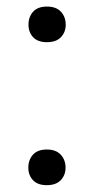

<svg xmlns="http://www.w3.org/2000/svg" viewBox="-20 -553 282 579"><path d="M65.4 -47.4Q65.4 -70.8 79.3 -86.4Q93.3 -102.1 121.1 -102.1Q148.9 -102.1 163.3 -86.4Q177.7 -70.8 177.7 -47.4Q177.7 -24.9 163.3 -9.8Q148.9 5.4 121.1 5.4Q93.3 5.4 79.3 -9.8Q65.4 -24.9 65.4 -47.4ZM65.9 -478.5Q65.9 -502 79.8 -517.6Q93.8 -533.2 121.6 -533.2Q149.4 -533.2 163.8 -517.6Q178.2 -502 178.2 -478.5Q178.2 -456.1 163.8 -440.9Q149.4 -425.8 121.6 -425.8Q93.8 -425.8 79.8 -440.9Q65.9 -456.1 65.9 -478.5Z"/></svg>

Font: Mardoto
Style: Regular
Weight: 400
Designer: Christian Robertson, Vahan Hovhannisyan
Foundry: Google
Version: Version 1.000